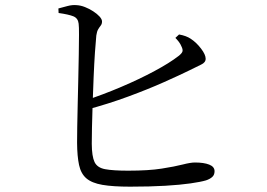

<svg xmlns="http://www.w3.org/2000/svg" viewBox="-20 -743 1040 749"><path d="M207.8 -710Q225.2 -714.7 243.8 -719.6Q262.5 -724.5 278.8 -722.9Q294.5 -722.1 311.4 -715.5Q328.4 -708.8 343.6 -698.9Q358.9 -689 368.5 -678.4Q378 -667.8 378 -659.2Q378 -649.7 373.1 -643.5Q368.2 -637.4 363.1 -628.9Q357.9 -620.3 355.7 -604.5Q353.3 -581.9 350.4 -538.7Q347.5 -495.4 345.3 -443.1Q343 -390.8 341.4 -338.8Q339.8 -286.8 338.8 -245.2Q337.8 -203.5 338 -182Q338.3 -133.2 348.8 -110.9Q359.4 -88.7 390.1 -83Q420.8 -77.2 480.5 -77.2Q560 -77.2 610.9 -85.3Q661.9 -93.3 692.7 -101.2Q723.4 -109.1 740.5 -109.1Q775.1 -109.1 796.1 -100.9Q817 -92.7 817 -75.1Q817 -60.5 807.7 -52.4Q798.5 -44.3 783.7 -39.4Q763.4 -33.4 723.4 -27.6Q683.4 -21.8 624.3 -18.3Q565.3 -14.8 487.5 -14.8Q420.4 -14.8 379.3 -21.9Q338.3 -29 317 -47.2Q295.8 -65.3 288.4 -99.3Q281.1 -133.3 280.7 -185.9Q280.5 -208.4 281.3 -247.9Q282.1 -287.3 283.1 -335.4Q284.1 -383.6 285.4 -434.2Q286.7 -484.8 287.3 -529.5Q288 -574.2 288.2 -606.7Q288.4 -639.1 286.8 -650.6Q284.5 -671.9 266.2 -679.4Q247.8 -686.8 208.6 -692.3ZM664.2 -595.2 678.5 -608.5Q693.2 -605.9 704.4 -601.7Q715.7 -597.6 725.7 -590.6Q746.5 -576.8 764.4 -553.3Q782.3 -529.8 782.3 -513.8Q782.3 -499.1 764.4 -490.9Q746.5 -482.7 718.2 -468.2Q681 -449.9 619.7 -422.6Q558.4 -395.2 480.6 -366.5Q402.8 -337.7 314.4 -314.1L307.3 -349.2Q381.1 -373.4 452.6 -403.9Q524.1 -434.3 582.8 -465.9Q641.5 -497.4 675.9 -524.1Q689.2 -534.3 691.7 -541.9Q694.1 -549.6 687.9 -561.8Q684.3 -571.1 677.7 -579.7Q671 -588.4 664.2 -595.2Z"/></svg>

Font: Noto Serif KR
Style: Regular
Weight: 200
Designer: Ryoko NISHIZUKA 西塚涼子 (kana & ideographs); Frank Grießhammer (Latin, Greek & Cyrillic); Wenlong ZHANG 张文龙 (bopomofo); San
Foundry: Adobe
Version: Version 2.001;hotconv 1.1.0;makeotfexe 2.6.0